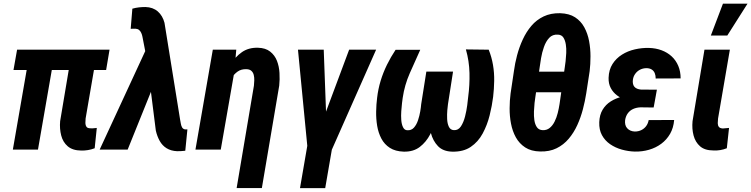

<svg xmlns="http://www.w3.org/2000/svg" viewBox="-20 -791 3972 1015"><path d="M559.1 -528.3 541 -420.9H51.3L70.3 -528.3ZM272.5 -528.3 180.7 0H47.9L139.6 -528.3ZM361.3 -528.3H495.1L432.6 -164.6Q431.2 -151.9 431.4 -140.4Q431.6 -128.9 437 -120.8Q442.4 -112.8 458 -112.8Q466.8 -111.8 475.1 -113Q483.4 -114.3 491.7 -114.7L480.5 -7.3Q462.9 -0.5 445.1 2.4Q427.2 5.4 409.2 4.9Q363.8 4.4 338.1 -17.6Q312.5 -39.6 303.5 -75Q294.4 -110.4 297.9 -150.4Z M788.6 -332 654.8 0H506.8L757.8 -542.5L850.1 -540.5ZM748.5 -753.9Q768.6 -753.4 784.9 -747.6Q801.3 -741.7 814.2 -730.5Q827.1 -719.2 835.9 -704.1Q844.7 -689 849.6 -670.4L932.1 -158.7Q934.1 -149.9 935.8 -138.4Q937.5 -127 942.4 -117.9Q947.3 -108.9 958 -106.9Q961.4 -106.4 964.8 -106.9Q968.3 -107.4 970.7 -106.9L959.5 5.9Q948.2 7.3 937.5 7.8Q926.8 8.3 916 8.3Q883.8 6.8 860.8 -7.3Q837.9 -21.5 824.2 -46.1Q810.5 -70.8 803.7 -101.1L756.3 -476.6L732.9 -597.2Q731 -607.4 726.8 -616.7Q722.7 -626 715.8 -632.1Q709 -638.2 697.3 -639.2Q690.9 -639.6 684.1 -639.2Q677.2 -638.7 670.9 -638.7L679.7 -745.1Q696.8 -750 714.1 -752Q731.4 -753.9 748.5 -753.9Z M1218.3 -408.2 1147 0H1013.2L1105 -528.3H1229ZM1170.4 -282.2 1144.5 -281.2Q1149.4 -320.3 1162.8 -365.7Q1176.3 -411.1 1200 -450.9Q1223.6 -490.7 1259 -515.4Q1294.4 -540 1343.8 -538.6Q1383.8 -537.6 1408.2 -518.3Q1432.6 -499 1444.1 -469.5Q1455.6 -439.9 1457.5 -405.3Q1459.5 -370.6 1456.1 -338.4L1364.3 203.1H1231L1322.3 -337.9Q1323.7 -351.1 1324.2 -366.2Q1324.7 -381.3 1321.5 -394.5Q1318.4 -407.7 1309.1 -416.3Q1299.8 -424.8 1282.7 -425.3Q1255.4 -426.3 1235.8 -412.4Q1216.3 -398.4 1203.1 -376.2Q1189.9 -354 1182.1 -329.1Q1174.3 -304.2 1170.4 -282.2Z M1741.7 -43 1699.2 203.6H1565.9L1608.4 -43ZM1679.7 -137.2 1825.7 -528.3H1968.3L1734.4 0H1642.6ZM1691.4 -528.3 1706.5 -119.6 1692.4 0H1606.4L1555.2 -528.3Z M2442.9 -529.8 2563.5 -528.3Q2579.1 -489.7 2586.2 -447.8Q2593.3 -405.8 2592.5 -363.3Q2591.8 -320.8 2586.9 -278.8Q2581.1 -231.9 2568.4 -180.9Q2555.7 -129.9 2531.7 -85.4Q2507.8 -41 2468.5 -14.4Q2429.2 12.2 2370.1 10.7Q2321.8 9.3 2295.2 -18.6Q2268.6 -46.4 2257.8 -87.9Q2247.1 -129.4 2246.6 -173.6Q2246.1 -217.8 2250.5 -252.9L2276.9 -412.6H2375L2348.1 -239.7Q2346.7 -230 2344.7 -208.3Q2342.8 -186.5 2343.8 -162.4Q2344.7 -138.2 2352.8 -121.1Q2360.8 -104 2379.4 -103Q2402.8 -101.6 2416.7 -123Q2430.7 -144.5 2438.5 -175.3Q2446.3 -206.1 2450 -234.9Q2453.6 -263.7 2455.1 -279.3Q2463.4 -341.3 2461.9 -405Q2460.4 -468.8 2442.9 -529.8ZM2071.3 -527.8H2201.7Q2173.8 -466.3 2146.2 -403.8Q2118.7 -341.3 2108.9 -273.9Q2107.4 -265.1 2105.2 -245.8Q2103 -226.6 2101.3 -202.9Q2099.6 -179.2 2101.3 -156.7Q2103 -134.3 2110.4 -118.9Q2117.7 -103.5 2131.8 -102.5Q2154.3 -100.6 2168.2 -116.2Q2182.1 -131.8 2189.9 -155.5Q2197.8 -179.2 2201.7 -202.6Q2205.6 -226.1 2206.5 -239.7L2233.9 -412.6H2332L2305.7 -252.9Q2299.3 -213.9 2287.6 -168Q2275.9 -122.1 2254.4 -81.1Q2232.9 -40 2199.2 -14.2Q2165.5 11.7 2114.7 10.7Q2069.8 9.3 2041 -9.3Q2012.2 -27.8 1996.1 -58.3Q1980 -88.9 1973.9 -125.7Q1967.8 -162.6 1968.5 -201.2Q1969.2 -239.7 1973.6 -273.9Q1979 -320.3 1992.2 -363.8Q2005.4 -407.2 2025.6 -448.5Q2045.9 -489.7 2071.3 -527.8Z M3037.6 -412.1 3018.6 -303.2H2739.7L2759.3 -412.1ZM3097.2 -415 3079.1 -297.4Q3072.8 -256.8 3061.5 -213.6Q3050.3 -170.4 3032 -130.1Q3013.7 -89.8 2986.6 -57.6Q2959.5 -25.4 2922.1 -7.1Q2884.8 11.2 2835 9.8Q2787.6 8.8 2756.3 -11.7Q2725.1 -32.2 2707 -64.9Q2689 -97.7 2681.4 -137.5Q2673.8 -177.2 2674.1 -218.5Q2674.3 -259.8 2679.2 -296.9L2696.8 -415Q2702.1 -455.6 2713.6 -499Q2725.1 -542.5 2743.7 -582.5Q2762.2 -622.6 2789.1 -654.3Q2815.9 -686 2853.8 -704.1Q2891.6 -722.2 2940.9 -721.2Q2989.3 -719.7 3020.3 -699.5Q3051.3 -679.2 3069.1 -646.2Q3086.9 -613.3 3094.2 -574Q3101.6 -534.7 3101.6 -493.2Q3101.6 -451.7 3097.2 -415ZM2943.4 -278.3 2965.8 -436Q2967.8 -447.3 2970 -467.3Q2972.2 -487.3 2973.4 -510.7Q2974.6 -534.2 2971.2 -555.9Q2967.8 -577.6 2958.5 -592.3Q2949.2 -606.9 2929.7 -607.9Q2900.9 -609.9 2883.3 -590.8Q2865.7 -571.8 2855.5 -542.5Q2845.2 -513.2 2840.3 -483.6Q2835.4 -454.1 2833 -435.5L2810.1 -277.8Q2808.1 -267.1 2805.9 -246.6Q2803.7 -226.1 2802.7 -201.7Q2801.8 -177.2 2804.9 -155.5Q2808.1 -133.8 2817.9 -119.1Q2827.6 -104.5 2847.2 -103Q2869.6 -101.6 2885.5 -114.3Q2901.4 -127 2911.9 -148.2Q2922.4 -169.4 2928.5 -193.8Q2934.6 -218.3 2938 -241Q2941.4 -263.7 2943.4 -278.3Z M3335 -287.6 3447.3 -287.1 3435.5 -222.7 3366.2 -223.6Q3344.7 -222.7 3327.6 -215.1Q3310.5 -207.5 3299.3 -192.6Q3288.1 -177.7 3284.7 -156.2Q3283.2 -143.6 3285.6 -132.6Q3288.1 -121.6 3295.2 -113.5Q3302.2 -105.5 3312.5 -100.8Q3322.8 -96.2 3335.9 -95.7Q3355 -95.7 3370.4 -103.3Q3385.7 -110.8 3395.8 -124.3Q3405.8 -137.7 3409.2 -156.2L3543.9 -156.7Q3540.5 -115.2 3522.5 -83.7Q3504.4 -52.2 3475.8 -31Q3447.3 -9.8 3411.1 0.7Q3375 11.2 3335.4 10.3Q3301.3 9.3 3267.1 -0.2Q3232.9 -9.8 3205.3 -28.8Q3177.7 -47.9 3162.1 -76.7Q3146.5 -105.5 3147.9 -145Q3149.4 -184.1 3165.8 -211.2Q3182.1 -238.3 3209 -255.1Q3235.8 -272 3268.6 -279.8Q3301.3 -287.6 3335 -287.6ZM3440.9 -252 3344.7 -252.9Q3317.4 -253.4 3290.5 -262Q3263.7 -270.5 3242.4 -286.4Q3221.2 -302.2 3208.7 -325.7Q3196.3 -349.1 3197.3 -379.9Q3198.7 -422.4 3218 -452.6Q3237.3 -482.9 3268.1 -502.2Q3298.8 -521.5 3336.2 -530Q3373.5 -538.6 3411.1 -537.6Q3447.3 -536.6 3477.8 -525.1Q3508.3 -513.7 3530.8 -492.9Q3553.2 -472.2 3565.7 -442.6Q3578.1 -413.1 3578.1 -376.5L3446.3 -376Q3446.3 -392.1 3441.2 -404.5Q3436 -417 3424.8 -423.8Q3413.6 -430.7 3396 -430.7Q3378.4 -430.2 3363.5 -422.6Q3348.6 -415 3338.4 -401.1Q3328.1 -387.2 3325.7 -369.1Q3324.2 -357.9 3326.2 -348.4Q3328.1 -338.9 3333.7 -332.3Q3339.4 -325.7 3348.4 -322Q3357.4 -318.4 3368.7 -317.4L3452.6 -316.9Z M3704.1 -528.3H3838.4L3775.9 -164.1Q3774.4 -151.4 3774.4 -139.9Q3774.4 -128.4 3780 -120.6Q3785.6 -112.8 3801.3 -111.8Q3810.1 -112.3 3817.9 -113.3Q3825.7 -114.3 3834 -114.7L3822.3 -7.3Q3805.2 -0.5 3787.6 2.4Q3770 5.4 3752 4.4Q3706.1 4.4 3680.9 -17.6Q3655.8 -39.6 3646.5 -75Q3637.2 -110.4 3641.1 -150.4ZM3737.8 -603 3801.8 -771.5H3931.6L3824.7 -603Z"/></svg>

Font: Roboto Condensed
Style: Bold Italic
Weight: 700
Italic angle: -12°
Designer: Christian Robertson
Foundry: Google
Version: Version 3.0